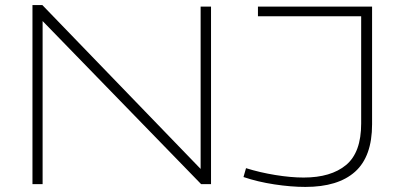

<svg xmlns="http://www.w3.org/2000/svg" viewBox="-20 -726 1574 757"><path d="M108 0V-706H147L771 -60V-700H812V0H773L148 -643V0ZM940 -28 950 -63Q1004 -46 1065.5 -36Q1127 -26 1177 -26Q1285 -26 1344.5 -75.5Q1404 -125 1404 -239V-662H997V-700H1447V-236Q1447 -109 1380 -49Q1313 11 1184 11Q1128 11 1062 1Q996 -9 940 -28Z"/></svg>

Font: Georama Extended ExtraLight
Style: Regular
Weight: 200
Width: 7
Designer: Jean-Baptiste Levee
Foundry: Production Type
Version: Version 1.000